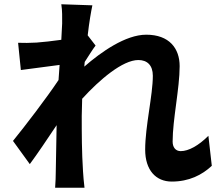

<svg xmlns="http://www.w3.org/2000/svg" viewBox="-20 -831 1040 902"><path d="M272 -721 268 -644C225 -638 181 -633 152 -631C117 -629 94 -629 65 -630L78 -502L260 -526L255 -455C199 -371 98 -239 41 -169L120 -60C155 -107 204 -180 246 -243L242 -23C242 -7 241 28 239 51H377C374 28 371 -8 370 -26C364 -120 364 -204 364 -286L366 -367C448 -457 556 -549 630 -549C672 -549 698 -524 698 -475C698 -384 662 -237 662 -128C662 -32 712 22 787 22C868 22 929 -9 975 -52L959 -193C913 -147 866 -121 829 -121C804 -121 791 -140 791 -166C791 -269 824 -416 824 -520C824 -604 775 -668 667 -668C570 -668 455 -587 376 -518L378 -540C395 -566 415 -599 429 -617L392 -665C399 -727 408 -778 414 -806L268 -811C273 -780 272 -750 272 -721Z"/></svg>

Font: Noto Sans Mono CJK SC
Style: Bold
Weight: 700
Designer: Ryoko NISHIZUKA 西塚涼子 (kana, bopomofo & ideographs); Paul D. Hunt (Latin, Greek & Cyrillic); Sandoll Communications 산돌커뮤니
Foundry: Adobe
Version: Version 2.004;hotconv 1.0.118;makeotfexe 2.5.65603